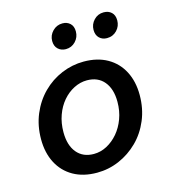

<svg xmlns="http://www.w3.org/2000/svg" viewBox="-106 -790 813 892"><g transform="rotate(-15 300.0 -344.0)"><path d="M252 12Q186 12 138.5 -15Q91 -42 65.5 -91Q40 -140 40 -205Q40 -270 63 -325Q86 -380 126 -420Q166 -460 217.5 -481.5Q269 -503 324 -503Q390 -503 437.5 -476Q485 -449 510.5 -400Q536 -351 536 -286Q536 -221 513 -166Q490 -111 450 -71.5Q410 -32 359 -10Q308 12 252 12ZM260 -76Q293 -76 323 -92Q353 -108 376.5 -135.5Q400 -163 414 -200.5Q428 -238 428 -282Q428 -344 398.5 -379.5Q369 -415 316 -415Q284 -415 253.5 -399.5Q223 -384 199.5 -356.5Q176 -329 162.5 -291.5Q149 -254 149 -210Q149 -147 178.5 -111.5Q208 -76 260 -76ZM260 -580Q238 -580 223 -594Q208 -608 208 -633Q208 -660 227.5 -680Q247 -700 275 -700Q297 -700 311.5 -686.5Q326 -673 326 -648Q326 -620 307 -600Q288 -580 260 -580ZM458 -580Q436 -580 421.5 -594Q407 -608 407 -633Q407 -660 426 -680Q445 -700 473 -700Q496 -700 510.5 -686.5Q525 -673 525 -648Q525 -620 506 -600Q487 -580 458 -580Z"/></g></svg>

Font: Source Code Pro SemiBold
Style: Italic
Weight: 600
Italic angle: -11°
Monospace: yes
Designer: Paul D. Hunt, Teo Tuominen
Foundry: Adobe Systems Incorporated
Version: Version 1.016;hotconv 1.0.116;makeotfexe 2.5.65601